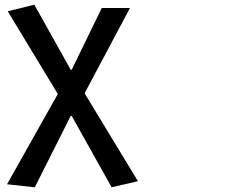

<svg xmlns="http://www.w3.org/2000/svg" viewBox="-20 -562 1040 817"><path d="M10 222 128 235 281 -69H285L455 235L567 209L340 -165L533 -528H413L285 -265H281L126 -542L13 -514L226 -162Z"/></svg>

Font: コーポレート・ロゴ ver3 Medium
Style: Regular
Weight: 500
Designer: [KANA_main] LOGOTYPE.JP [Source Han Sans] Ryoko NISHIZUKA 西塚涼子 (kana, bopomofo & ideographs); Paul D. Hunt (Latin, Greek
Version: Version 12.001;FEAKit 1.0